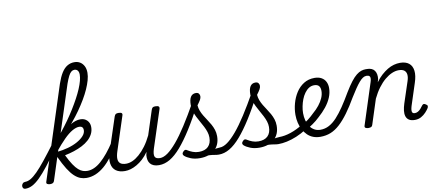

<svg xmlns="http://www.w3.org/2000/svg" viewBox="-258 -1383 3958 1746"><g transform="rotate(-10 1720.5 -510.0)"><path d="M-144 17Q-160 17 -166.5 7.5Q-173 -2 -171.5 -14Q-170 -26 -161 -35.5Q-152 -45 -137 -45Q-113 -45 -86 -60.5Q-59 -76 -24 -111Q11 -146 57.5 -204Q104 -262 167 -346Q178 -361 187.5 -356Q197 -351 199 -336.5Q201 -322 190 -306Q124 -214 75 -151.5Q26 -89 -12 -52Q-50 -15 -81.5 1Q-113 17 -144 17ZM82 15Q68 15 57 9Q46 3 51 -12L328 -869Q349 -930 372.5 -967Q396 -1004 425.5 -1021.5Q455 -1039 490 -1039Q521 -1039 543.5 -1025Q566 -1011 579 -985.5Q592 -960 592 -924Q592 -893 581.5 -855.5Q571 -818 552.5 -776.5Q534 -735 507.5 -690Q481 -645 448 -598Q415 -551 375.5 -503.5Q336 -456 291 -409.5Q246 -363 196 -318L192 -352Q230 -393 265.5 -437Q301 -481 333.5 -527Q366 -573 394.5 -619Q423 -665 446.5 -708.5Q470 -752 486.5 -791Q503 -830 511.5 -862.5Q520 -895 520 -920Q520 -937 515 -948Q510 -959 501 -965Q492 -971 479 -971Q464 -971 450.5 -960.5Q437 -950 424 -924.5Q411 -899 396 -857L121 -7Q117 4 108.5 9.5Q100 15 82 15ZM419 17Q390 17 363 7Q336 -3 308.5 -28Q281 -53 251.5 -99.5Q222 -146 188 -219H177L192 -262Q249 -268 299 -282Q349 -296 387 -317.5Q425 -339 447 -364Q469 -389 469 -417Q469 -434 459.5 -443.5Q450 -453 432 -453Q404 -453 368 -432.5Q332 -412 289.5 -369.5Q247 -327 196 -264L200 -318Q240 -376 282 -421Q324 -466 368 -492Q412 -518 455 -518Q492 -518 516 -494Q540 -470 540 -432Q540 -397 525 -368Q510 -339 484 -315.5Q458 -292 423 -274Q388 -256 347 -242.5Q306 -229 261 -220Q288 -164 311.5 -129Q335 -94 356 -76Q377 -58 397 -51.5Q417 -45 437 -45Q449 -45 453.5 -35.5Q458 -26 455 -14Q452 -2 443 7.5Q434 17 419 17Z M419 17Q407 17 401 7.5Q395 -2 397.5 -14Q400 -26 410 -35.5Q420 -45 438 -45Q469 -45 500.5 -59Q532 -73 564.5 -101.5Q597 -130 631 -171.5Q665 -213 700 -267Q708 -279 718.5 -278Q729 -277 734.5 -268Q740 -259 734 -248Q697 -183 659.5 -133Q622 -83 583 -50Q544 -17 503 0Q462 17 419 17Z M774 16Q723 16 691.5 -6.5Q660 -29 652.5 -73Q645 -117 665 -179L767 -489Q773 -505 781 -510Q789 -515 805 -515Q828 -515 835.5 -507.5Q843 -500 837 -484L735 -171Q722 -131 723.5 -103.5Q725 -76 743 -62Q761 -48 796 -48Q825 -48 855.5 -61.5Q886 -75 918 -103Q950 -131 980.5 -172Q1011 -213 1037 -267L1109 -489Q1115 -506 1122.5 -511Q1130 -516 1146 -516Q1170 -516 1177.5 -508.5Q1185 -501 1180 -485L1067 -139Q1051 -88 1060.5 -66.5Q1070 -45 1108 -45Q1120 -45 1124.5 -35.5Q1129 -26 1127 -14Q1125 -2 1115 7.5Q1105 17 1088 17Q1060 17 1040 9Q1020 1 1008 -13.5Q996 -28 991.5 -48Q987 -68 989 -93L996 -122Q970 -85 942 -59.5Q914 -34 884.5 -17Q855 0 827.5 8Q800 16 774 16Z M1089 17Q1074 17 1068.5 7.5Q1063 -2 1067 -14Q1071 -26 1081.5 -35.5Q1092 -45 1108 -45Q1141 -45 1179.5 -72.5Q1218 -100 1264.5 -155Q1311 -210 1365.5 -294.5Q1420 -379 1484 -493Q1491 -505 1503 -503.5Q1515 -502 1522.5 -492.5Q1530 -483 1524 -469Q1459 -344 1401 -252.5Q1343 -161 1291 -101Q1239 -41 1189.5 -12Q1140 17 1089 17Z M1641 17Q1623 17 1602 13Q1581 9 1555 7.5Q1529 6 1496 11L1526 -15Q1557 -25 1581.5 -32Q1606 -39 1626 -42Q1646 -45 1660 -45Q1669 -45 1672 -35.5Q1675 -26 1672.5 -14Q1670 -2 1661.5 7.5Q1653 17 1641 17ZM1466 19Q1418 19 1381.5 4.5Q1345 -10 1325 -28Q1316 -37 1316 -46.5Q1316 -56 1327 -67Q1337 -78 1346 -78.5Q1355 -79 1367 -70Q1384 -59 1410 -49Q1436 -39 1466 -39Q1523 -39 1552.5 -68.5Q1582 -98 1582 -152Q1582 -178 1573.5 -204Q1565 -230 1551.5 -256Q1538 -282 1523.5 -307.5Q1509 -333 1495.5 -360Q1482 -387 1474 -414.5Q1466 -442 1466 -471Q1466 -521 1482 -546Q1498 -571 1530 -571Q1549 -571 1557.5 -560Q1566 -549 1566 -535Q1566 -520 1556.5 -503Q1547 -486 1526 -458Q1528 -431 1537.5 -406.5Q1547 -382 1561 -358.5Q1575 -335 1591 -311.5Q1607 -288 1621 -263Q1635 -238 1644 -210.5Q1653 -183 1653 -152Q1653 -71 1601.5 -26Q1550 19 1466 19Z M1640 17Q1625 17 1619.5 7.5Q1614 -2 1618 -14Q1622 -26 1632.5 -35.5Q1643 -45 1659 -45Q1692 -45 1730.5 -72.5Q1769 -100 1815.5 -155Q1862 -210 1916.5 -294.5Q1971 -379 2035 -493Q2042 -505 2054 -503.5Q2066 -502 2073.5 -492.5Q2081 -483 2075 -469Q2010 -344 1952 -252.5Q1894 -161 1842 -101Q1790 -41 1740.5 -12Q1691 17 1640 17Z M2191 17Q2173 17 2152 13Q2131 9 2105 7.5Q2079 6 2046 11L2076 -15Q2107 -25 2131.5 -32Q2156 -39 2176 -42Q2196 -45 2210 -45Q2219 -45 2222 -35.5Q2225 -26 2222.5 -14Q2220 -2 2211.5 7.5Q2203 17 2191 17ZM2016 19Q1968 19 1931.5 4.5Q1895 -10 1875 -28Q1866 -37 1866 -46.5Q1866 -56 1877 -67Q1887 -78 1896 -78.5Q1905 -79 1917 -70Q1934 -59 1960 -49Q1986 -39 2016 -39Q2073 -39 2102.5 -68.5Q2132 -98 2132 -152Q2132 -178 2123.5 -204Q2115 -230 2101.5 -256Q2088 -282 2073.5 -307.5Q2059 -333 2045.5 -360Q2032 -387 2024 -414.5Q2016 -442 2016 -471Q2016 -521 2032 -546Q2048 -571 2080 -571Q2099 -571 2107.5 -560Q2116 -549 2116 -535Q2116 -520 2106.5 -503Q2097 -486 2076 -458Q2078 -431 2087.5 -406.5Q2097 -382 2111 -358.5Q2125 -335 2141 -311.5Q2157 -288 2171 -263Q2185 -238 2194 -210.5Q2203 -183 2203 -152Q2203 -71 2151.5 -26Q2100 19 2016 19Z M2190 17Q2174 17 2169 7.5Q2164 -2 2168 -14Q2172 -26 2182.5 -35.5Q2193 -45 2209 -45Q2258 -45 2315 -64Q2372 -83 2429 -119Q2438 -126 2446.5 -121.5Q2455 -117 2460 -107Q2465 -97 2464.5 -86.5Q2464 -76 2455 -71Q2407 -40 2359.5 -20.5Q2312 -1 2269 8Q2226 17 2190 17Z M2426 -113Q2461 -131 2492 -155Q2523 -179 2549 -205Q2581 -232 2606 -263.5Q2631 -295 2645 -327.5Q2659 -360 2659 -392Q2659 -422 2645.5 -438Q2632 -454 2601 -454Q2589 -454 2583.5 -464Q2578 -474 2579.5 -487Q2581 -500 2590.5 -509.5Q2600 -519 2617 -519Q2655 -519 2681 -504Q2707 -489 2719.5 -463.5Q2732 -438 2732 -406Q2732 -362 2714 -319Q2696 -276 2664 -236Q2632 -196 2591 -160Q2561 -131 2525.5 -106.5Q2490 -82 2452 -61Z M2578 18Q2542 18 2512 6.5Q2482 -5 2459.5 -27Q2437 -49 2421 -78.5Q2405 -108 2396.5 -143.5Q2388 -179 2388 -218Q2388 -270 2402.5 -323Q2417 -376 2445.5 -420.5Q2474 -465 2517 -492Q2560 -519 2616 -519Q2627 -519 2630.5 -509.5Q2634 -500 2631 -487Q2628 -474 2620.5 -464Q2613 -454 2602 -454Q2575 -454 2553 -440Q2531 -426 2513 -401Q2495 -376 2483.5 -346Q2472 -316 2465.5 -283Q2459 -250 2459 -221Q2459 -186 2467.5 -153.5Q2476 -121 2492.5 -97Q2509 -73 2533.5 -59Q2558 -45 2589 -45Q2632 -45 2669.5 -65Q2707 -85 2742 -123Q2777 -161 2813.5 -215Q2850 -269 2890 -338Q2924 -394 2951.5 -429.5Q2979 -465 3002.5 -483.5Q3026 -502 3047 -509Q3068 -516 3090 -516Q3103 -516 3107.5 -506.5Q3112 -497 3111 -485Q3110 -473 3102 -464Q3094 -455 3080 -455Q3067 -455 3051 -444.5Q3035 -434 3016.5 -412.5Q2998 -391 2976 -358.5Q2954 -326 2928 -284Q2883 -206 2841 -149Q2799 -92 2758 -54.5Q2717 -17 2673.5 0.5Q2630 18 2578 18Z M3020 15Q3007 15 2996 9Q2985 3 2990 -12L3113 -393Q3123 -424 3117.5 -439.5Q3112 -455 3090 -455Q3078 -455 3073 -464Q3068 -473 3068.5 -485Q3069 -497 3077.5 -506.5Q3086 -516 3098 -516Q3124 -516 3142 -508.5Q3160 -501 3170.5 -486Q3181 -471 3184.5 -451Q3188 -431 3185 -408L3177 -380Q3204 -417 3232.5 -442.5Q3261 -468 3290 -485.5Q3319 -503 3348.5 -511Q3378 -519 3406 -519Q3458 -519 3488 -495Q3518 -471 3523.5 -425.5Q3529 -380 3508 -317L3442 -114Q3436 -94 3434.5 -78.5Q3433 -63 3439 -54Q3445 -45 3461 -45Q3476 -45 3490 -53Q3504 -61 3516 -74.5Q3528 -88 3536 -100Q3542 -109 3550.5 -112Q3559 -115 3572 -106Q3586 -98 3587 -89.5Q3588 -81 3583 -71Q3572 -53 3553 -32.5Q3534 -12 3508.5 2Q3483 16 3451 16Q3416 16 3396.5 3Q3377 -10 3370 -32.5Q3363 -55 3366.5 -84.5Q3370 -114 3381 -148L3445 -342Q3457 -377 3454 -402.5Q3451 -428 3433.5 -441.5Q3416 -455 3382 -455Q3352 -455 3319.5 -441Q3287 -427 3254 -399.5Q3221 -372 3190.5 -331Q3160 -290 3134 -236L3060 -7Q3057 4 3048.5 9.5Q3040 15 3020 15Z"/></g></svg>

Font: Playwrite CO Light
Style: Regular
Weight: 300
Version: Version 1.002